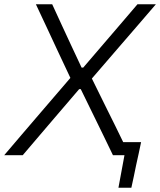

<svg xmlns="http://www.w3.org/2000/svg" viewBox="-33 -733 756 907"><path d="M-13 0Q28.5 -48.5 70.5 -98Q113.5 -148 160 -202.5L299.5 -365L236.5 -499Q213.5 -549 189 -601Q164.5 -653 136.5 -713H213.5Q236.5 -662.5 258.8 -614.5Q281 -566.5 301 -523.5L352.5 -413.5H360L456 -525.5Q493 -569 534.5 -617L616.5 -713H703.5Q655 -657 611.5 -606Q567.5 -555 529 -510.5L401 -362L471 -220Q491.5 -178 511 -139.5L549 -61.5H633.5Q627.5 -35 622 -7Q616 21 610 47.5Q604.5 74.5 599 101Q593 127.5 587.5 154H526.5L555 0H500.5Q477 -48.5 455.5 -93Q433.5 -137.5 414 -178L348.5 -312H341L225 -176.5Q188.5 -133.5 152.2 -91.2Q116 -49 74.5 0Z"/></svg>

Font: Heraclito Light
Style: Italic
Weight: 300
Italic angle: -12°
Designer: Kostas Bartsokas (font) & Cristiano Sobral (main changes)
Foundry: Kostas Bartsokas (font) & Cristiano Sobral (main changes)
Version: Version 1.00;July 8, 2020;FontCreator 13.0.0.2655 64-bit